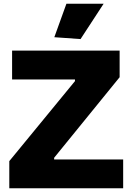

<svg xmlns="http://www.w3.org/2000/svg" viewBox="-20 -1012 710 1032"><path d="M30 -146 383 -576V-585H45V-740H623V-597L271 -164V-155H642V0H30ZM272 -812 337 -992H537L413 -802Z"/></svg>

Font: Encode Sans Normal
Style: ExtraBold
Weight: 800
Designer: Pablo Impallari, Andres Torresi
Foundry: Pablo Impallari, Andres Torresi
Version: Version 1.000; ttfautohint (v1.00) -l 8 -r 50 -G 200 -x 14 -